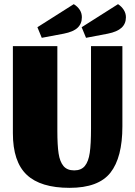

<svg xmlns="http://www.w3.org/2000/svg" viewBox="-20 -882 650 924"><path d="M315 22Q175 22 108.5 -41Q42 -104 42 -241V-660H256V-252Q256 -183 262 -143.5Q268 -104 285.5 -83Q303 -62 337 -62Q371 -62 388.5 -83.5Q406 -105 412 -147Q418 -189 418 -263V-660H569V-274Q569 -124 511.5 -51Q454 22 315 22ZM374 -799Q374 -768 353.5 -748.5Q333 -729 287 -720L181 -700L160 -751L335 -862Q353 -851 363.5 -835Q374 -819 374 -799ZM586 -799Q586 -768 565 -748.5Q544 -729 499 -720L394 -700L373 -751L548 -862Q565 -851 575.5 -834.5Q586 -818 586 -799Z"/></svg>

Font: Sansita ExtraBold
Style: Regular
Weight: 800
Designer: Pablo Cosgaya
Foundry: Omnibus-Type
Version: Version 1.006